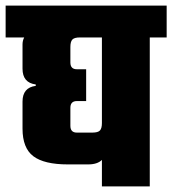

<svg xmlns="http://www.w3.org/2000/svg" viewBox="-40 -662 612 682"><path d="M552 -642V-529H492V0H322V-94Q306 -78 273 -78H201Q117 -78 78.5 -107Q40 -136 40 -205V-301Q40 -351 87 -357V-362Q40 -368 40 -418V-504Q40 -518 46 -529H-20V-642ZM322 -225V-529H244Q224 -529 217 -521.5Q210 -514 210 -495V-440Q210 -416 233 -416H266V-303H233Q210 -303 210 -279V-215Q210 -191 233 -191H288Q308 -191 315 -198.5Q322 -206 322 -225Z"/></svg>

Font: Teko
Style: Bold
Weight: 700
Designer: Manushi Parikh, Jonny Pinhorn
Foundry: Indian Type Foundry
Version: Version 1.106;PS 1.0;hotconv 1.0.78;makeotf.lib2.5.61930; tt